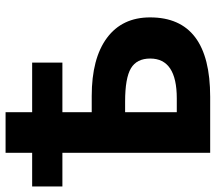

<svg xmlns="http://www.w3.org/2000/svg" viewBox="-64 -736 800 713"><g transform="rotate(-90 336.5 -380.0)"><path d="M327.1 -124Q475.1 -124 475.1 -222.7Q475.1 -272.5 439 -294.2Q402.8 -315.9 314.9 -315.9H275.9V-124ZM275.9 -548.8V-439.9H335.9Q475.6 -439.9 551.8 -383.3Q627.9 -326.7 627.9 -223.1Q627.9 0 333 0H125V-548.8H0V-661.1H125V-759.8H275.9V-661.1H460V-548.8Z"/></g></svg>

Font: OpenSans-Bold
Style: Bold
Weight: 700
Foundry: Ascender Corporation
Version: Version 1.10